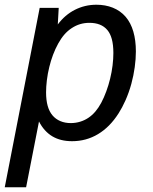

<svg xmlns="http://www.w3.org/2000/svg" viewBox="-21 -580 643 808"><path d="M-1 208H88.9L143.1 -68.8C157.2 -41 176.3 -20 199.2 -6.3C222.2 7.3 249.5 14.2 282.2 14.2C321.8 14.2 358.4 4.4 391.6 -15.6C424.8 -35.6 453.1 -64 478 -103C498 -134.3 518.1 -177.2 531.7 -227.1C544.4 -273.9 550.8 -321.8 550.8 -363.3C550.8 -425.8 536.6 -475.6 507.8 -509.3C478 -543.9 434.1 -560.1 384.8 -560.1C351.6 -560.1 321.8 -552.7 293.9 -538.6C266.1 -524.4 242.2 -503.9 222.2 -477.1L226.1 -546.9H146ZM276.9 -62C244.6 -62 217.8 -73.2 199.7 -94.7C182.1 -115.7 172.9 -147 172.9 -191.4C172.9 -221.7 177.2 -261.2 186.5 -298.3C194.8 -332.5 207.5 -367.2 224.1 -397C240.2 -425.8 257.3 -446.3 281.2 -461.9C303.7 -476.6 327.6 -483.9 355.5 -483.9C387.2 -483.9 413.6 -474.6 431.2 -453.1C446.8 -434.1 456.1 -404.3 456.1 -356.9C456.1 -324.7 451.7 -286.1 442.4 -248.5C434.1 -213.9 420.4 -175.8 404.8 -147C389.6 -119.1 372.6 -98.6 350.6 -84C330.1 -70.3 304.7 -62 276.9 -62Z"/></svg>

Font: Hack
Style: Oblique
Weight: 400
Italic angle: -12°
Monospace: yes
Designer: Christopher Simpkins
Foundry: Christopher Simpkins
Version: Version 2.010